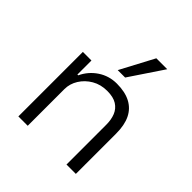

<svg xmlns="http://www.w3.org/2000/svg" viewBox="-201 -899 1044 1044"><g transform="rotate(45 321.0 -377.0)"><path d="M101 0V-496H167V-388H173Q198 -441 246 -473Q294 -505 354 -505Q417 -505 459 -483Q501 -461 522 -418Q543 -375 543 -310V0H471V-306Q471 -345 459 -375Q447 -405 419.5 -422.5Q392 -440 345 -440Q295 -440 256.5 -417.5Q218 -395 195.5 -359Q173 -323 173 -282V0ZM305 -560 408 -754H492L362 -560Z"/></g></svg>

Font: Nunito Sans 6pt Light
Style: Regular
Weight: 300
Version: Version 3.101;gftools[0.9.27]